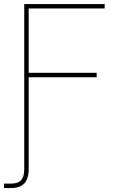

<svg xmlns="http://www.w3.org/2000/svg" viewBox="-27 -748 602 972"><path d="M-6.8 204.1V181.6Q2.4 181.6 12.2 181.6Q22 181.6 28.3 181.6Q63.5 181.6 79.6 164.6Q95.7 147.5 95.7 107.4V-62.5H118.2V107.4Q118.2 157.2 95.7 180.7Q73.2 204.1 28.3 204.1Q22 204.1 11.7 204.1Q1.5 204.1 -6.8 204.1ZM95.7 0V-727.5H502.9V-705.1H118.2V-379.4H462.4V-356.9H118.2V0Z"/></svg>

Font: Inter 24pt Thin
Style: Regular
Weight: 250
Designer: Rasmus Andersson
Foundry: rsms
Version: Version 4.001;git-66647c0bb